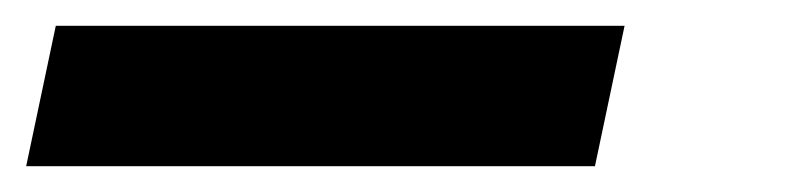

<svg xmlns="http://www.w3.org/2000/svg" viewBox="-39 -22 615 149"><path d="M4.3 -2H445.7L422.7 107H-18.7Z"/></svg>

Font: Epunda Slab Light
Style: Italic
Weight: 300
Italic angle: -12°
Designer: Simon Atzbach
Foundry: typofactur
Version: Version 1.102